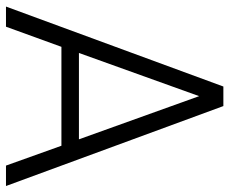

<svg xmlns="http://www.w3.org/2000/svg" viewBox="-84 -702 785 658"><g transform="rotate(90 309.0 -372.5)"><path d="M276 -745H343L617 0H547L479 -190H140L71 0H2ZM457 -250 309 -662 161 -250Z"/></g></svg>

Font: BLUETTI 2.0 Extralight
Style: Roman
Weight: 200
Designer: Stijn de Vries
Foundry: tokotype
Version: Version 2.005;October 31, 2023;FontCreator 14.0.0.2814 64-bi